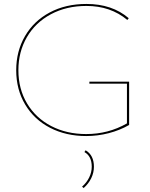

<svg xmlns="http://www.w3.org/2000/svg" viewBox="-20 -683 759 971"><path d="M633 -270V-51Q586 -24 530 -9.5Q474 5 416 5Q314 5 233.5 -36.5Q153 -78 107.5 -154Q62 -230 62 -328Q62 -424 106.5 -500.5Q151 -577 231.5 -620Q312 -663 417 -663Q547 -663 631 -591L624 -582Q539 -653 417 -653Q316 -653 237.5 -611Q159 -569 116 -495Q73 -421 73 -328Q73 -233 117 -159.5Q161 -86 239 -45.5Q317 -5 416 -5Q528 -5 622 -59V-260H432V-270ZM455 160Q455 190 441.5 218Q428 246 403 268L395 261Q418 241 431 214.5Q444 188 444 160Q444 107 407 86L413 77Q455 102 455 160Z"/></svg>

Font: Ysabeau Infant Hairline
Style: Regular
Weight: 100
Designer: Christian Thalmann (Catharsis Fonts)
Version: Version 0.003